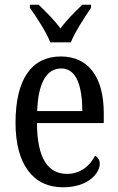

<svg xmlns="http://www.w3.org/2000/svg" viewBox="-20 -786 502 816"><path d="M194 -606H281C299 -651 341 -715 367 -753V-766H330C299 -736 263 -701 237 -665C211 -701 175 -736 144 -766H107V-753C134 -715 176 -651 194 -606ZM248 10C355 10 404 -50 404 -90C404 -108 394 -119 384 -124C363 -83 324 -47 265 -47C183 -47 138 -114 137 -263H421V-305C421 -463 352 -546 239 -546C116 -546 46 -452 46 -264C46 -90 119 10 248 10ZM330 -314H138C142 -430 176 -495 240 -495C305 -495 329 -422 330 -314Z"/></svg>

Font: Noto Serif Khmer Condensed
Style: Regular
Weight: 400
Width: 3
Designer: Danh Hong and the Monotype Design Team
Foundry: Monotype Imaging Inc.
Version: Version 2.004